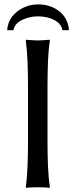

<svg xmlns="http://www.w3.org/2000/svg" viewBox="-20 -872 352 894"><path d="M110.4 -471.7Q110.4 -531.2 108.2 -584.7Q106 -638.2 100.1 -683.6L102.1 -687Q111.3 -686 128.9 -684.8Q146.5 -683.6 155.8 -683.6Q165 -683.6 182.6 -684.8Q200.2 -686 210 -687L212.4 -683.6Q205.6 -641.1 203.4 -586.2Q201.2 -531.2 201.2 -471.7V-212.4Q201.2 -152.8 203.4 -99.1Q205.6 -45.4 212.4 0L210 2.9Q200.2 1 182.6 0.5Q165 0 155.8 0Q146.5 0 128.9 0.5Q111.3 1 102.1 2.9L100.1 0Q106 -43.5 108.2 -98.1Q110.4 -152.8 110.4 -212.4ZM13.2 -731.4Q16.1 -769.5 37.4 -795.9Q58.6 -822.3 90.3 -836.9Q122.1 -851.6 156.7 -851.6Q215.3 -851.6 255.9 -819.6Q296.4 -787.6 301.3 -731.4H271Q265.1 -762.2 232.2 -779.1Q199.2 -795.9 156.7 -795.9Q117.7 -795.9 82.8 -779.1Q47.9 -762.2 42.5 -731.4Z"/></svg>

Font: Kurinto Seri
Style: Regular
Weight: 400
Designer: Kurinto was developed by Clint Goss from a range of fonts that are compatible with the SIL Open Font License Version 1.1
Foundry: Clinton F. Goss
Version: Version 2.196; July 25, 2020